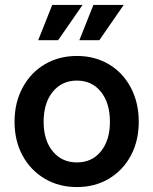

<svg xmlns="http://www.w3.org/2000/svg" viewBox="-20 -743 622 779"><path d="M39 -249Q39 -326 71.5 -387Q104 -448 161.5 -482Q219 -516 292 -516Q365 -516 422 -482Q479 -448 511 -387Q543 -326 543 -249Q543 -172 511 -112Q479 -52 422 -18Q365 16 292 16Q219 16 161.5 -18Q104 -52 71.5 -112Q39 -172 39 -249ZM315 -723 216 -580H135L192 -723ZM292 -84Q353 -84 389.5 -129Q426 -174 426 -249Q426 -325 389.5 -370.5Q353 -416 292 -416Q231 -416 194 -370.5Q157 -325 157 -249Q157 -174 194 -129Q231 -84 292 -84ZM482 -723 383 -580H302L359 -723Z"/></svg>

Font: MedMera Sans Semibold
Style: Regular
Weight: 600
Designer: Kasper Nordkvist
Foundry: UNCUT.wtf
Version: Version 1.300